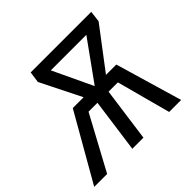

<svg xmlns="http://www.w3.org/2000/svg" viewBox="-196 -870 1051 1051"><g transform="rotate(-45 330.0 -344.5)"><path d="M644 0H551L467 -313H395L352 0H266L309 -313H240L71 0H-29L193 -388H277L159 -624L168 -689H637L629 -624L450 -388H530ZM363 -388 529 -619H254Z"/></g></svg>

Font: Fira Sans Condensed
Style: Italic
Weight: 400
Width: 3
Italic angle: -8°
Designer: bBox Type GmbH & Carrois Corporate GbR & Edenspiekermann AG
Foundry: bBox Type GmbH & Carrois Corporate GbR & Edenspiekermann AG
Version: Version 4.301